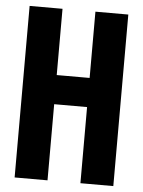

<svg xmlns="http://www.w3.org/2000/svg" viewBox="-53 -772 605 814"><g transform="rotate(5 250.0 -365.0)"><path d="M40 0V-730H180V-448H320V-730H460V0H320V-324H180V0Z"/></g></svg>

Font: M PLUS 1 Code
Style: Bold
Weight: 700
Designer: Coji Morishita
Foundry: UNDERFOREST DESIGN
Version: Version 1.002